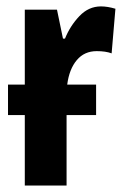

<svg xmlns="http://www.w3.org/2000/svg" viewBox="-20 -577 387 597"><path d="M278.8 -314V-219.2H187V0H57.1V-219.2H4.9V-314H57.1V-546.9H157.2L175.8 -457H182.1Q197.8 -496.1 226.6 -526.6Q255.4 -557.1 293.9 -557.1Q314.5 -557.1 338.9 -549.8L327.1 -411.1Q308.6 -418 280.8 -418Q242.2 -418 218.8 -390.1Q195.3 -362.3 189 -314Z"/></svg>

Font: Open Sans Condensed
Style: Bold
Weight: 700
Width: 3
Designer: Monotype Design Team
Foundry: Monotype Imaging Inc.
Version: Version 3.003; ttfautohint (v1.8.4)